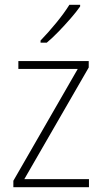

<svg xmlns="http://www.w3.org/2000/svg" viewBox="-20 -785 429 805"><path d="M353 0H36V-27L306 -496H57V-529H352V-502L82 -34H353ZM316 -758Q300 -735 276 -707.5Q252 -680 226 -653Q200 -626 176 -606H150V-615Q182 -648 216 -689.5Q250 -731 271 -765H316Z"/></svg>

Font: Noto Sans Kannada SemiCondensed ExtraLight
Style: Regular
Weight: 200
Width: 4
Designer: Jelle Bosma - Monotype Design Team
Foundry: Monotype Imaging Inc.
Version: Version 2.005; ttfautohint (v1.8.4.7-5d5b)